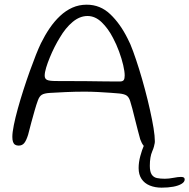

<svg xmlns="http://www.w3.org/2000/svg" viewBox="-20 -628 828 840"><path d="M629.5 20Q617 20 608.5 9.8Q600 -0.5 593.5 -18.5Q589 -35 582.8 -58.5Q576.5 -82 570.5 -106.8Q564.5 -131.5 559 -152.5Q553.5 -173.5 549.5 -185.5Q544.5 -202 535 -209.2Q525.5 -216.5 502 -219Q490.5 -220 464.5 -222Q438.5 -224 407.8 -225.5Q377 -227 350 -227Q310 -227 268.5 -225.2Q227 -223.5 198 -221.5Q173.5 -220 162.8 -213.2Q152 -206.5 145.5 -188Q139 -170.5 131.8 -145.2Q124.5 -120 117 -92.2Q109.5 -64.5 103 -38.5Q95 -13 86 -2Q77 9 61.5 9Q52.5 9 46.2 5.2Q40 1.5 37 -7Q34 -15.5 34 -29Q34 -48.5 40.5 -80.8Q47 -113 58 -152.8Q69 -192.5 82.5 -234.5Q96 -276.5 110.2 -316.2Q124.5 -356 137.2 -388Q150 -420 159 -438.5Q176.5 -474 197.2 -504.5Q218 -535 242.8 -558.2Q267.5 -581.5 296.5 -594.5Q325.5 -607.5 359.5 -607.5Q418.5 -607.5 462.2 -566Q506 -524.5 538.5 -459Q549.5 -439 562.2 -404Q575 -369 588.5 -325.8Q602 -282.5 614.2 -236.5Q626.5 -190.5 636.2 -146.8Q646 -103 651.8 -67.5Q657.5 -32 657.5 -10Q657.5 6 650.2 13Q643 20 629.5 20ZM506 -271.5Q517.5 -272 521.5 -278Q525.5 -284 525.5 -297.5Q525.5 -315.5 519 -343.2Q512.5 -371 501 -402.5Q489.5 -434 474.5 -462Q453.5 -503 425 -530.5Q396.5 -558 363 -558Q329 -558 297.8 -532Q266.5 -506 241.5 -463Q230.5 -445.5 219 -422.8Q207.5 -400 197.8 -376.2Q188 -352.5 181.8 -331.8Q175.5 -311 175.5 -297Q175.5 -283.5 185.8 -278.5Q196 -273.5 226 -273.5Q300.5 -273.5 354.2 -273Q408 -272.5 445.2 -271.8Q482.5 -271 506 -271.5ZM687 193Q658 193 635 183.5Q612 174 599.2 154.8Q586.5 135.5 586.5 107.5Q586.5 82 593.8 55Q601 28 610 7.5Q616.5 -7 623 -14.8Q629.5 -22.5 641 -22.5Q649.5 -22.5 653 -18.2Q656.5 -14 656.5 -7Q656.5 10.5 646 34.2Q635.5 58 635.5 97.5Q635.5 123.5 643.8 135.8Q652 148 666.8 151Q681.5 154 701 154Q718.5 154 738.8 150Q759 146 772 146Q779.5 146 783.8 148.5Q788 151 788 157Q788 168 774.5 176.2Q761 184.5 738.2 188.8Q715.5 193 687 193Z"/></svg>

Font: Gluten ExtraLight
Style: Regular
Weight: 250
Designer: Tyler Finck
Foundry: Etcetera Type Company
Version: Version 1.300